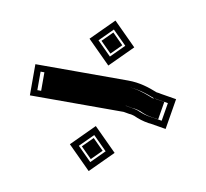

<svg xmlns="http://www.w3.org/2000/svg" viewBox="-70 -678 801 746"><g transform="rotate(10 331.0 -305.0)"><path d="M236 -98 326 -8 413 -95 323 -185ZM240 -515 330 -425 417 -512 327 -602ZM416 -381H50V-258H420C426.7 -256.7 434.3 -255.3 443 -254C451 -254 456.4 -251.6 463 -250C481.7 -241.5 499.6 -235.7 522 -232L532 -231L592 -221L612 -342L551 -352C546.3 -353 537.8 -355 533 -355C499.7 -368.3 462.4 -381 416 -381ZM271.4 -98 323 -149.6 377.6 -95 326 -43.4ZM275.4 -515 327 -566.6 381.6 -512 330 -460.4ZM528.2 -330H532.9C534.7 -329.9 542.2 -328.4 546.3 -327.4L583.3 -321.4L571.4 -249.8L535.3 -255.8L525.3 -256.8C504.9 -260.3 490.3 -265 473.3 -272.8C465.2 -276.5 435.3 -280.4 422.5 -283H75V-356H416C459.7 -356 494.5 -343.5 528.2 -330ZM283.2 -98 326 -55.2 365.8 -95 323 -137.8ZM287.2 -515 330 -472.2 369.8 -512 327 -554.8ZM416 -356H90V-283H426.2C433.9 -281.5 439.4 -280.4 448.7 -278.9C473 -276.9 474.7 -274 482.5 -272.1C501.6 -263.4 516.3 -257.9 540.3 -255.5L557 -252.7L568.7 -323.3L539.2 -328.1C536.1 -328.8 533.2 -329.4 530.3 -330H521.3L511.4 -333.9C479.5 -346.7 450.2 -356 416 -356Z"/></g></svg>

Font: Tape
Style: Regular
Weight: 500
Foundry: Cannot Into Space Fonts
Version: Version 0.97